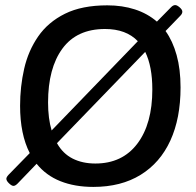

<svg xmlns="http://www.w3.org/2000/svg" viewBox="-20 -728 771 755"><path d="M33 3Q26 3 15.5 -7Q5 -17 5 -25Q5 -31 13 -40L97 -126Q59 -200 59 -312Q59 -387 75 -457.5Q91 -528 130 -584.5Q169 -641 235.5 -674Q302 -707 402 -707Q461 -707 510.5 -691Q560 -675 597 -643L653 -700Q661 -708 669 -708Q676 -708 686.5 -699Q697 -690 697 -682Q697 -674 689 -666L631 -606Q659 -567 674.5 -511.5Q690 -456 690 -384Q690 -263 650 -175.5Q610 -88 533 -40.5Q456 7 347 7Q274 7 217.5 -15.5Q161 -38 124 -84L49 -6Q40 3 33 3ZM169 -325Q169 -262 183 -215L522 -566Q476 -614 393 -614Q282 -614 225.5 -537Q169 -460 169 -325ZM355 -85Q461 -85 520 -163Q579 -241 579 -376Q579 -467 551 -524L204 -165Q227 -124 265.5 -104.5Q304 -85 355 -85Z"/></svg>

Font: Asap Medium
Style: Italic
Weight: 500
Italic angle: -6°
Designer: Pablo Cosgaya
Foundry: Omnibus-Type
Version: Version 3.001; ttfautohint (v1.8.3)